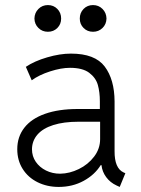

<svg xmlns="http://www.w3.org/2000/svg" viewBox="-20 -737 563 765"><path d="M48.8 -142.6Q48.8 -191.9 76.9 -228Q105 -264.2 159.2 -283.4Q213.4 -302.7 290 -302.7H377.9V-333Q377.9 -369.6 369.9 -398.4Q361.8 -427.2 335.4 -447Q309.1 -466.8 258.8 -466.8Q223.6 -466.8 179.7 -452.6Q135.7 -438.5 106.4 -417L83 -470.7Q117.2 -493.7 168 -508.5Q218.8 -523.4 262.7 -523.4Q358.4 -523.4 397.2 -471.9Q436 -420.4 436.5 -333V-134.8Q436 -66.4 472.7 -49.8L479.5 -46.9L457 7.8L444.3 2Q418.9 -9.8 403.1 -31.2Q387.2 -52.7 384.3 -79.1H381.3Q357.4 -40.5 313.2 -16.4Q269 7.8 213.9 7.8Q167.5 7.8 129.6 -11Q91.8 -29.8 70.3 -64Q48.8 -98.1 48.8 -142.6ZM219.7 -44.9Q257.3 -45.4 294.2 -63.5Q331.1 -81.5 355 -113Q378.9 -144.5 378.9 -182.6V-252H293Q233.9 -252 192.4 -238.8Q150.9 -225.6 129.4 -200.9Q107.9 -176.3 107.4 -142.6Q107.4 -114.3 122.6 -92.3Q137.7 -70.3 163.3 -57.6Q189 -44.9 219.7 -44.9ZM297.9 -663.1Q297.9 -686 313 -701.4Q328.1 -716.8 350.6 -716.8Q373 -716.8 388.4 -701.4Q403.8 -686 404.3 -663.1Q403.8 -640.6 388.4 -625.5Q373 -610.4 350.6 -610.4Q328.1 -610.4 313 -625.5Q297.9 -640.6 297.9 -663.1ZM117.2 -663.1Q117.7 -686 133.1 -701.4Q148.4 -716.8 170.9 -716.8Q193.4 -716.8 208.5 -701.4Q223.6 -686 223.6 -663.1Q223.6 -640.6 208.5 -625.5Q193.4 -610.4 170.9 -610.4Q148.4 -610.4 133.1 -625.5Q117.7 -640.6 117.2 -663.1Z"/></svg>

Font: Reddit Sans Fudge Light
Style: Regular
Weight: 300
Designer: Stephen Hutchings
Foundry: Reddit
Version: Version 1.013